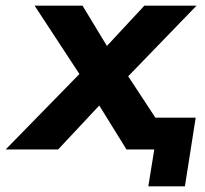

<svg xmlns="http://www.w3.org/2000/svg" viewBox="-79 -527 724 677"><path d="M-59 0 201 -266 43 -507H212L298 -365L430 -507H614L373 -258L469 -112H611L573 130H444L465 0H367L271 -155L126 0Z"/></svg>

Font: Winston
Style: Bold Italic
Weight: 700
Italic angle: -9°
Designer: Original fonts by Vernon Adams / Changes by Cristiano Sobral
Foundry: Original fonts by Vernon Adams / Changes by Cristiano Sobral
Version: Version 2.503;July 17, 2020;FontCreator 13.0.0.2655 64-bit